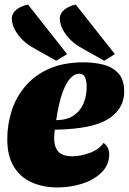

<svg xmlns="http://www.w3.org/2000/svg" viewBox="-20 -804 566 844"><path d="M233 20Q170 20 120 -2Q70 -24 41 -71Q12 -118 12 -192Q12 -257 31.5 -317.5Q51 -378 92 -426Q133 -474 196.5 -502Q260 -530 348 -530Q393 -530 433.5 -520Q474 -510 500 -482Q526 -454 526 -401Q526 -332 466.5 -288Q407 -244 272 -236Q260 -235 247.5 -234.5Q235 -234 221 -234Q220 -225 219 -214.5Q218 -204 218 -196Q218 -158 236.5 -137.5Q255 -117 298 -117Q334 -117 375 -132Q416 -147 435 -176Q460 -158 460 -126Q460 -79 426.5 -46Q393 -13 341 3.5Q289 20 233 20ZM227 -276Q274 -276 304 -296.5Q334 -317 348 -351.5Q362 -386 361 -427Q360 -450 353.5 -465Q347 -480 327 -480Q309 -480 290.5 -461.5Q272 -443 255.5 -399Q239 -355 227 -276ZM438 -537 349 -587Q299 -613 271 -650.5Q243 -688 243 -724Q243 -744 262 -760.5Q281 -777 313 -784L485 -566ZM227 -537 138 -587Q88 -613 60 -650.5Q32 -688 32 -724Q32 -744 51 -760.5Q70 -777 103 -784L275 -566Z"/></svg>

Font: Sansita Swashed Black
Style: Regular
Weight: 900
Designer: Pablo Cosgaya
Foundry: Omnibus-Type
Version: Version 1.003; ttfautohint (v1.8.3)